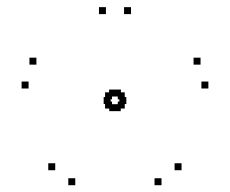

<svg xmlns="http://www.w3.org/2000/svg" viewBox="-20 -614 660 551"><path d="M356 -573.5V-593.5H336V-573.5ZM284 -573.5V-593.5H264V-573.5ZM297.5 -315.5V-335.5H277.5V-315.5ZM342.5 -315.5V-335.5H322.5V-315.5ZM578 -360V-380H558V-360ZM555.5 -428.5V-448.5H535.5V-428.5ZM313 -337V-357H293V-337ZM326.5 -295V-315H306.5V-295ZM443.5 -82.5V-102.5H423.5V-82.5ZM501 -125.5V-145.5H481V-125.5ZM338 -329V-349H318V-329ZM301.5 -302.5V-322.5H281.5V-302.5ZM138.5 -125.5V-145.5H118.5V-125.5ZM196 -82.5V-102.5H176V-82.5ZM338 -302.5V-322.5H318V-302.5ZM301.5 -329V-349H281.5V-329ZM84.5 -428.5V-448.5H64.5V-428.5ZM62 -360V-380H42V-360ZM313.5 -295V-315H293.5V-295ZM327 -337V-357H307V-337Z"/></svg>

Font: Monaspace Neon Dots Var
Style: Regular
Weight: 400
Designer: Riley Cran and the Lettermatic Team
Version: Version 1.100 (Monaspace Neon Dots)